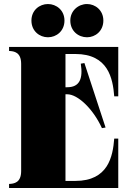

<svg xmlns="http://www.w3.org/2000/svg" viewBox="-20 -933 669 953"><path d="M354 -665C517 -665 540 -544 547 -455H567V-700H25V-680C50 -679 85 -674 85 -616V-84C85 -26 50 -21 25 -20V0H567V-245H547C540 -156 517 -35 354 -35H305V-465H314C365 -465 441 -395 486 -297L504 -300L399 -620L381 -617C393 -541 374 -500 314 -500H305V-665ZM218 -748C260 -748 300 -779 300 -831C300 -882 260 -913 218 -913C176 -913 136 -882 136 -831C136 -779 176 -748 218 -748ZM412 -748C453 -748 493 -779 493 -831C493 -882 453 -913 412 -913C369 -913 329 -880 329 -831C329 -779 369 -748 412 -748Z"/></svg>

Font: Sprat Condensed Black
Style: Regular
Weight: 900
Designer: Ethan Nakache
Foundry: Collletttivo
Version: Version 2.000;Glyphs 3.2 (3217)